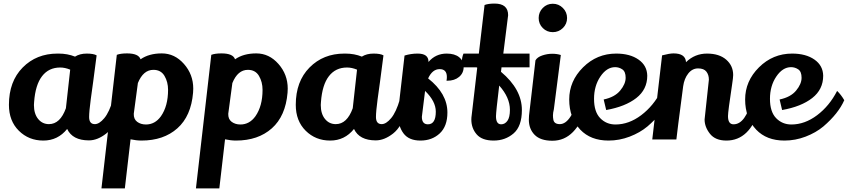

<svg xmlns="http://www.w3.org/2000/svg" viewBox="-20 -781 4747 1075"><path d="M478 5Q386 5 356 -59Q304 6 222.5 6Q141 6 85.5 -49Q30 -104 30 -194Q30 -325 107 -403Q184 -481 302 -481Q305 -481 308 -481Q358 -481 400 -464Q427 -481 465.5 -481Q504 -481 521 -471Q512 -397 502 -325.5Q492 -254 488 -224Q479 -156 479 -126Q479 -86 511 -86Q536 -86 564 -119.5Q592 -153 613 -225Q642 -199 653 -167Q624 -72 575 -33.5Q526 5 478 5ZM317 -403Q253 -403 215.5 -354.5Q178 -306 171 -210Q170 -201 170 -193Q170 -144 193.5 -115Q217 -86 254 -86Q317 -86 349 -175L373 -391Q344 -403 317 -403Z M691 -482Q756 -482 767 -449Q814 -482 886 -482Q958 -482 1010 -423Q1062 -364 1062 -285Q1062 -274 1061 -262Q1050 -131 973 -62.5Q896 6 772 6Q744 6 711 -1L679 274H548Q612 -277 634 -474Q655 -482 691 -482ZM921 -278Q921 -322 901 -356Q881 -390 839 -390Q782 -390 752 -316Q732 -168 729 -144Q728 -114 748 -99Q768 -84 797 -84Q848 -84 881 -130Q921 -187 921 -278Z M1220 -482Q1285 -482 1296 -449Q1343 -482 1415 -482Q1487 -482 1539 -423Q1591 -364 1591 -285Q1591 -274 1590 -262Q1579 -131 1502 -62.5Q1425 6 1301 6Q1273 6 1240 -1L1208 274H1077Q1141 -277 1163 -474Q1184 -482 1220 -482ZM1450 -278Q1450 -322 1430 -356Q1410 -390 1368 -390Q1311 -390 1281 -316Q1261 -168 1258 -144Q1257 -114 1277 -99Q1297 -84 1326 -84Q1377 -84 1410 -130Q1450 -187 1450 -278Z M2084 5Q1992 5 1962 -59Q1910 6 1828.5 6Q1747 6 1691.5 -49Q1636 -104 1636 -194Q1636 -325 1713 -403Q1790 -481 1908 -481Q1911 -481 1914 -481Q1964 -481 2006 -464Q2033 -481 2071.5 -481Q2110 -481 2127 -471Q2118 -397 2108 -325.5Q2098 -254 2094 -224Q2085 -156 2085 -126Q2085 -86 2117 -86Q2142 -86 2170 -119.5Q2198 -153 2219 -225Q2248 -199 2259 -167Q2230 -72 2181 -33.5Q2132 5 2084 5ZM1923 -403Q1859 -403 1821.5 -354.5Q1784 -306 1777 -210Q1776 -201 1776 -193Q1776 -144 1799.5 -115Q1823 -86 1860 -86Q1923 -86 1955 -175L1979 -391Q1950 -403 1923 -403Z M2482 -350Q2482 -394 2441.5 -394Q2401 -394 2377 -342Q2485 -257 2485 -151Q2485 -74 2442 -34Q2399 6 2334 6Q2269 6 2239 -34.5Q2209 -75 2209 -137Q2209 -156 2210 -165L2245 -470Q2281 -481 2318 -481Q2379 -481 2379 -436V-434Q2419 -481 2481 -481Q2526 -481 2551 -460.5Q2576 -440 2576 -406Q2576 -372 2550.5 -350.5Q2525 -329 2484 -329Q2482 -329 2480 -329Q2482 -340 2482 -350ZM2360 -272Q2342 -128 2342 -127Q2342 -85 2376 -85Q2420 -85 2420 -156Q2420 -214 2360 -272Z M2825 -696Q2825 -690 2798 -481H2945V-404H2788L2785 -379Q2902 -281 2902 -165Q2902 -74 2855.5 -34Q2809 6 2744 6Q2679 6 2649 -28.5Q2619 -63 2619 -112Q2619 -123 2621 -136L2652 -402L2648 -404H2567Q2566 -414 2566 -436.5Q2566 -459 2575 -481H2661L2693 -753Q2714 -761 2749 -761Q2825 -761 2825 -696ZM2835 -166Q2835 -235 2775 -302Q2757 -153 2757 -130Q2757 -85 2786 -85Q2807 -85 2821 -104.5Q2835 -124 2835 -166Z M3019 -736.5Q3042 -760 3075 -760Q3108 -760 3131.5 -736.5Q3155 -713 3155 -680Q3155 -647 3131.5 -624Q3108 -601 3075 -601Q3042 -601 3019 -624Q2996 -647 2996 -680Q2996 -713 3019 -736.5ZM3120 -473Q3081 -172 3081 -169Q3076 -149 3076 -135.5Q3076 -122 3078 -112Q3082 -86 3114.5 -86Q3147 -86 3174.5 -128.5Q3202 -171 3216 -225Q3223 -221 3238 -201Q3253 -181 3256 -171Q3236 -91 3188 -42Q3140 7 3073 7Q3006 7 2973.5 -26Q2941 -59 2941 -111Q2941 -122 2942 -134L2978 -443Q2988 -461 3016 -470.5Q3044 -480 3071.5 -480Q3099 -480 3120 -473Z M3424 -405Q3377 -405 3341.5 -352.5Q3306 -300 3306 -227.5Q3306 -155 3340.5 -119.5Q3375 -84 3426 -84Q3501 -84 3570 -136Q3639 -188 3682 -272Q3704 -251 3722 -220Q3689 -145 3605 -73Q3563 -38 3505.5 -16Q3448 6 3387 6Q3287 6 3229 -55Q3167 -121 3167 -224Q3167 -327 3244.5 -404Q3322 -481 3430 -481Q3507 -481 3555 -447.5Q3603 -414 3604 -357Q3604 -280 3542.5 -232Q3481 -184 3374 -165L3360 -224Q3422 -237 3452.5 -274Q3483 -311 3483 -345.5Q3483 -380 3464.5 -392.5Q3446 -405 3424 -405Z M3925 -112 3949 -335Q3949 -362 3935 -380Q3921 -398 3888.5 -398Q3856 -398 3833.5 -369.5Q3811 -341 3805 -298Q3769 -24 3767 0H3632L3687 -471Q3729 -482 3751 -482Q3818 -482 3821 -433Q3870 -481 3938.5 -481Q4007 -481 4046 -447Q4085 -413 4085 -361Q4085 -347 4079 -308Q4056 -156 4056 -131Q4056 -85 4087 -85Q4155 -85 4190 -227Q4224 -191 4231 -170Q4178 6 4047 6Q3985 6 3955 -32Q3925 -70 3925 -112Z M4409 -405Q4362 -405 4326.5 -352.5Q4291 -300 4291 -227.5Q4291 -155 4325.5 -119.5Q4360 -84 4411 -84Q4486 -84 4555 -136Q4624 -188 4667 -272Q4689 -251 4707 -220Q4674 -145 4590 -73Q4548 -38 4490.5 -16Q4433 6 4372 6Q4272 6 4214 -55Q4152 -121 4152 -224Q4152 -327 4229.5 -404Q4307 -481 4415 -481Q4492 -481 4540 -447.5Q4588 -414 4589 -357Q4589 -280 4527.5 -232Q4466 -184 4359 -165L4345 -224Q4407 -237 4437.5 -274Q4468 -311 4468 -345.5Q4468 -380 4449.5 -392.5Q4431 -405 4409 -405Z"/></svg>

Font: Lily Script One
Style: Regular
Weight: 400
Designer: Julia Petretta
Foundry: Julia Petretta
Version: Version 1.002;PS 001.001;hotconv 1.0.70;makeotf.lib2.5.58329